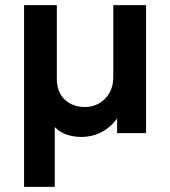

<svg xmlns="http://www.w3.org/2000/svg" viewBox="-20 -520 664 750"><path d="M74 210V-500H202V-213Q202 -160 233 -131Q264 -102 312.5 -102Q343 -102 368 -116.8Q393 -131.5 407.8 -157.5Q422.5 -183.5 422.5 -218V-500H550.5V0H437.5V-57Q409.5 -20 374 -2.5Q338.5 15 299 15Q268 15 241 6Q214 -3 194 -23.5V210Z"/></svg>

Font: Geologica Roman Medium
Style: Regular
Weight: 500
Designer: Sindre Bremnes, Frode Helland
Foundry: Monokrom Skriftforlag AS
Version: Version 1.010;gftools[0.9.28]